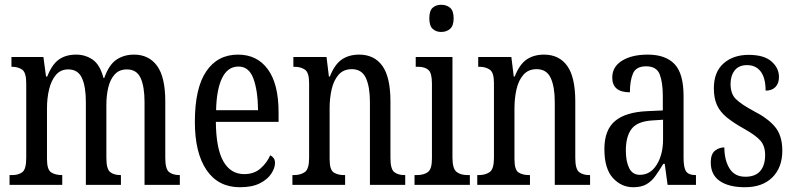

<svg xmlns="http://www.w3.org/2000/svg" viewBox="-20 -775 3331 805"><path d="M20 0V-41H32Q58 -41 74 -53.5Q90 -66 90 -113V-426Q90 -471 73 -483Q56 -495 30 -495H28V-536H162L173 -454H178Q198 -505 227 -525.5Q256 -546 299 -546Q338 -546 368.5 -525Q399 -504 414 -448H417Q437 -504 468.5 -525Q500 -546 542 -546Q604 -546 638.5 -499Q673 -452 673 -349V-113Q673 -66 689 -53.5Q705 -41 732 -41H734V0H586V-347Q586 -412 569.5 -448Q553 -484 512 -484Q480 -484 461 -463Q442 -442 434 -408.5Q426 -375 426 -335V-113Q426 -66 442 -53.5Q458 -41 484 -41H487V0H340V-347Q340 -412 323.5 -448Q307 -484 266 -484Q234 -484 214.5 -461Q195 -438 186 -401Q177 -364 177 -321V-108Q177 -63 195 -52Q213 -41 239 -41H241V0Z M986 10Q895 10 846 -62Q797 -134 797 -264Q797 -405 844.5 -475.5Q892 -546 978 -546Q1058 -546 1103 -484.5Q1148 -423 1148 -304V-264H885Q886 -152 916.5 -98.5Q947 -45 1004 -45Q1045 -45 1072 -68.5Q1099 -92 1113 -124Q1121 -120 1127 -112.5Q1133 -105 1133 -91Q1133 -71 1117.5 -47Q1102 -23 1069.5 -6.5Q1037 10 986 10ZM1062 -313Q1061 -395 1042.5 -445.5Q1024 -496 980 -496Q935 -496 911.5 -448.5Q888 -401 886 -313Z M1206 0V-41H1213Q1240 -41 1258 -53.5Q1276 -66 1276 -113V-427Q1276 -471 1258.5 -483Q1241 -495 1215 -495H1210V-536H1349L1359 -454H1363Q1383 -505 1413 -525.5Q1443 -546 1486 -546Q1549 -546 1583 -499Q1617 -452 1617 -349V-113Q1617 -66 1633 -53.5Q1649 -41 1675 -41H1679V0H1531V-347Q1531 -411 1514 -448Q1497 -485 1455 -485Q1420 -485 1399.5 -461.5Q1379 -438 1370.5 -400.5Q1362 -363 1362 -321V-108Q1362 -63 1379 -52Q1396 -41 1422 -41H1427V0Z M1830 -641Q1808 -641 1794 -654Q1780 -667 1780 -698Q1780 -730 1794 -742.5Q1808 -755 1830 -755Q1852 -755 1867 -742.5Q1882 -730 1882 -698Q1882 -667 1867 -654Q1852 -641 1830 -641ZM1718 0V-41H1728Q1757 -41 1774 -53.5Q1791 -66 1791 -110V-425Q1791 -469 1776 -482Q1761 -495 1733 -495H1723V-536H1877V-115Q1877 -68 1894 -54.5Q1911 -41 1940 -41H1950V0Z M1981 0V-41H1988Q2015 -41 2033 -53.5Q2051 -66 2051 -113V-427Q2051 -471 2033.5 -483Q2016 -495 1990 -495H1985V-536H2124L2134 -454H2138Q2158 -505 2188 -525.5Q2218 -546 2261 -546Q2324 -546 2358 -499Q2392 -452 2392 -349V-113Q2392 -66 2408 -53.5Q2424 -41 2450 -41H2454V0H2306V-347Q2306 -411 2289 -448Q2272 -485 2230 -485Q2195 -485 2174.5 -461.5Q2154 -438 2145.5 -400.5Q2137 -363 2137 -321V-108Q2137 -63 2154 -52Q2171 -41 2197 -41H2202V0Z M2635 10Q2585 10 2549.5 -29Q2514 -68 2514 -150Q2514 -230 2558.5 -267.5Q2603 -305 2694 -309L2759 -312V-373Q2759 -429 2746 -463Q2733 -497 2689 -497Q2647 -497 2634 -467Q2621 -437 2621 -388Q2547 -388 2547 -450Q2547 -495 2588 -520.5Q2629 -546 2696 -546Q2770 -546 2808 -506.5Q2846 -467 2846 -372V-113Q2846 -71 2857 -56Q2868 -41 2895 -41H2898V0H2779L2767 -88H2761Q2744 -60 2728 -37.5Q2712 -15 2690.5 -2.5Q2669 10 2635 10ZM2663 -42Q2707 -42 2733.5 -84.5Q2760 -127 2760 -191V-273L2714 -270Q2652 -266 2628 -234.5Q2604 -203 2604 -144Q2604 -98 2618 -70Q2632 -42 2663 -42Z M3103 10Q3036 10 2998 -16Q2960 -42 2960 -94Q2960 -129 2977.5 -143Q2995 -157 3017 -157Q3017 -104 3038.5 -69Q3060 -34 3105 -34Q3147 -34 3167.5 -58Q3188 -82 3188 -125Q3188 -162 3169 -184.5Q3150 -207 3100 -235Q3055 -260 3027 -283Q2999 -306 2986 -334.5Q2973 -363 2973 -405Q2973 -473 3013.5 -509Q3054 -545 3119 -545Q3183 -545 3214.5 -517.5Q3246 -490 3246 -452Q3246 -426 3231.5 -410.5Q3217 -395 3190 -395Q3190 -448 3169.5 -475Q3149 -502 3112 -502Q3078 -502 3060.5 -480Q3043 -458 3043 -423Q3043 -382 3065 -360Q3087 -338 3139 -310Q3200 -279 3230 -242.5Q3260 -206 3260 -143Q3260 -73 3218.5 -31.5Q3177 10 3103 10Z"/></svg>

Font: Noto Serif Hebrew ExtraCondensed
Style: Regular
Weight: 400
Width: 2
Designer: Monotype Design Team
Foundry: Monotype Imaging Inc.
Version: Version 2.004; ttfautohint (v1.8.4.7-5d5b)